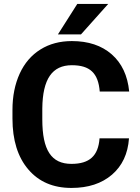

<svg xmlns="http://www.w3.org/2000/svg" viewBox="-20 -925 694 955"><path d="M268.1 -753.9H382.8L518.1 -905.3H364.3ZM475.1 -236.8C468.8 -150.4 425.8 -109.9 335.4 -109.9C235.4 -109.9 190.4 -177.7 190.4 -331.5V-385.3C191.9 -532.2 239.7 -600.6 337.4 -600.6C427.2 -600.6 468.8 -561.5 476.1 -469.7H622.6C614.7 -549.3 585.9 -610.8 535.6 -654.8C485.4 -698.7 419.4 -720.7 337.4 -720.7C278.3 -720.7 226.1 -707 181.6 -679.2C136.7 -651.4 102.1 -611.3 78.1 -559.1C54.2 -506.8 42 -446.8 42 -378.4V-335C42 -228 68.4 -143.6 120.6 -82.5C172.9 -21 244.1 9.8 335.4 9.8C418.9 9.8 485.8 -12.2 537.1 -56.2C587.9 -100.1 616.2 -160.2 621.6 -236.8Z"/></svg>

Font: Roboto
Style: Bold
Weight: 700
Designer: Google
Version: Version 2.137; 2017